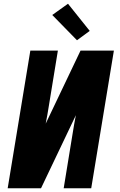

<svg xmlns="http://www.w3.org/2000/svg" viewBox="-20 -1005 640 1025"><path d="M21 0 142 -735H289L241 -441Q237 -417 233 -393Q229 -369 224 -345L410 -735H588L467 0H320L368 -294Q372 -318 376 -342Q380 -366 385 -390L199 0ZM391 -790 259 -925 343 -985 459 -840Z"/></svg>

Font: Iosevka Aile Heavy Oblique
Style: Regular
Weight: 900
Italic angle: -9°
Designer: Belleve Invis
Foundry: Belleve Invis
Version: Version 31.1.0; ttfautohint (v1.8.4)